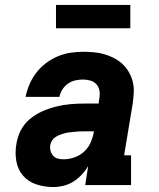

<svg xmlns="http://www.w3.org/2000/svg" viewBox="-20 -747 640 775"><path d="M195 8Q160 8 127.5 -2.5Q95 -13 73.5 -37.5Q52 -62 46 -96Q40 -130 46 -165Q50 -193 63.5 -220Q77 -247 100.5 -266.5Q124 -286 151.5 -298Q179 -310 207 -317Q235 -324 263.5 -326.5Q292 -329 320 -329H378L381 -350Q384 -365 381.5 -380.5Q379 -396 369.5 -406.5Q360 -417 345.5 -421.5Q331 -426 315 -426Q300 -426 284 -422.5Q268 -419 254.5 -409.5Q241 -400 232 -386Q223 -372 220 -356H83Q89 -383 99.5 -407.5Q110 -432 126.5 -453.5Q143 -475 165.5 -492Q188 -509 213 -519.5Q238 -530 264 -534Q290 -538 315 -538Q337 -538 359 -536Q381 -534 401.5 -528Q422 -522 440.5 -512.5Q459 -503 474 -489Q489 -475 499.5 -457Q510 -439 515.5 -418.5Q521 -398 520 -375.5Q519 -353 516 -331L481 -120H509V0H324L336 -77Q325 -58 309.5 -41.5Q294 -25 275.5 -13.5Q257 -2 236 3Q215 8 195 8ZM236 -104Q258 -104 280 -111.5Q302 -119 319.5 -135Q337 -151 346 -172Q355 -193 359 -215V-217H320Q310 -217 300.5 -216.5Q291 -216 281.5 -215Q272 -214 262 -213Q252 -212 242.5 -209.5Q233 -207 223.5 -203.5Q214 -200 205 -194.5Q196 -189 190.5 -180.5Q185 -172 183 -162Q181 -150 184 -138.5Q187 -127 194.5 -118.5Q202 -110 213 -107Q224 -104 236 -104ZM206 -633V-727H506V-633Z"/></svg>

Font: Iosevka Curly Slab HvExObl
Style: Regular
Weight: 900
Width: 7
Italic angle: -9°
Monospace: yes
Designer: Belleve Invis
Foundry: Belleve Invis
Version: Version 11.1.0; ttfautohint (v1.8.3)